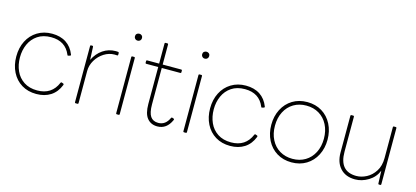

<svg xmlns="http://www.w3.org/2000/svg" viewBox="-58 -1127 3416 1576"><g transform="rotate(15 1649.5 -338.5)"><path d="M45 -246Q45 -320 74.5 -378Q104 -436 158 -469Q212 -502 282 -502Q353 -502 402 -470Q451 -438 475 -376L476 -372Q476 -368 470 -366L457 -362L453 -361Q449 -361 447 -367Q404 -472 282 -472Q214 -472 168 -441Q122 -410 99 -359Q76 -308 76 -246Q76 -184 99 -132.5Q122 -81 168.5 -50.5Q215 -20 282 -20Q406 -20 452 -131Q455 -138 462 -135L475 -130Q482 -127 479 -119Q454 -55 403.5 -22.5Q353 10 282 10Q211 10 157.5 -22.5Q104 -55 74.5 -113.5Q45 -172 45 -246Z M616 0Q608 0 608 -8V-484Q608 -492 616 -492H625Q633 -492 633 -484L638 -375Q666 -433 714.5 -466Q763 -499 824 -499Q838 -499 843 -498Q850 -497 850 -490V-476Q850 -468 844 -468L821 -469Q774 -469 732 -442.5Q690 -416 664 -372.5Q638 -329 638 -280V-8Q638 0 630 0Z M943 -658Q943 -671 951.5 -679Q960 -687 973 -687Q986 -687 994.5 -679Q1003 -671 1003 -658Q1003 -645 994.5 -636.5Q986 -628 973 -628Q960 -628 951.5 -636.5Q943 -645 943 -658ZM966 0Q958 0 958 -8V-484Q958 -492 966 -492H980Q988 -492 988 -484V-8Q988 0 980 0Z M1193 -149V-463H1092Q1084 -463 1084 -471V-484Q1084 -492 1092 -492H1193V-662Q1193 -670 1201 -670H1215Q1223 -670 1223 -662V-492H1380Q1388 -492 1388 -484V-471Q1388 -463 1380 -463H1223V-154Q1223 -83 1244.5 -51.5Q1266 -20 1311 -20Q1373 -20 1403 -87Q1406 -93 1413 -91L1424 -87Q1432 -84 1428 -75Q1390 10 1311 10Q1256 10 1224.5 -28.5Q1193 -67 1193 -149Z M1514 -658Q1514 -671 1522.5 -679Q1531 -687 1544 -687Q1557 -687 1565.5 -679Q1574 -671 1574 -658Q1574 -645 1565.5 -636.5Q1557 -628 1544 -628Q1531 -628 1522.5 -636.5Q1514 -645 1514 -658ZM1537 0Q1529 0 1529 -8V-484Q1529 -492 1537 -492H1551Q1559 -492 1559 -484V-8Q1559 0 1551 0Z M1692 -246Q1692 -320 1721.5 -378Q1751 -436 1805 -469Q1859 -502 1929 -502Q2000 -502 2049 -470Q2098 -438 2122 -376L2123 -372Q2123 -368 2117 -366L2104 -362L2100 -361Q2096 -361 2094 -367Q2051 -472 1929 -472Q1861 -472 1815 -441Q1769 -410 1746 -359Q1723 -308 1723 -246Q1723 -184 1746 -132.5Q1769 -81 1815.5 -50.5Q1862 -20 1929 -20Q2053 -20 2099 -131Q2102 -138 2109 -135L2122 -130Q2129 -127 2126 -119Q2101 -55 2050.5 -22.5Q2000 10 1929 10Q1858 10 1804.5 -22.5Q1751 -55 1721.5 -113.5Q1692 -172 1692 -246Z M2212 -246Q2212 -319 2242 -377.5Q2272 -436 2326 -469Q2380 -502 2451 -502Q2522 -502 2576 -469Q2630 -436 2660 -377.5Q2690 -319 2690 -246Q2690 -173 2660 -114.5Q2630 -56 2576 -23Q2522 10 2451 10Q2380 10 2326 -23Q2272 -56 2242 -114.5Q2212 -173 2212 -246ZM2659 -246Q2659 -313 2632.5 -364.5Q2606 -416 2559 -444Q2512 -472 2451 -472Q2390 -472 2343 -444Q2296 -416 2269.5 -364.5Q2243 -313 2243 -246Q2243 -179 2269.5 -127.5Q2296 -76 2343 -48Q2390 -20 2451 -20Q2512 -20 2559 -48Q2606 -76 2632.5 -127.5Q2659 -179 2659 -246Z M2820 -173V-484Q2820 -492 2828 -492H2842Q2850 -492 2850 -484V-187Q2850 -20 2994 -20Q3037 -20 3080 -42.5Q3123 -65 3152 -110.5Q3181 -156 3181 -222V-484Q3181 -492 3189 -492H3203Q3211 -492 3211 -484V-8Q3211 0 3203 0H3194Q3186 0 3186 -8L3182 -115Q3158 -56 3103.5 -23Q3049 10 2991 10Q2911 10 2865.5 -39Q2820 -88 2820 -173Z"/></g></svg>

Font: LINE Seed Sans TH App Thin
Style: Regular
Weight: 250
Designer: Dalton Maag Ltd | Thai characters by Cadson Demak Co.,Ltd.
Foundry: Dalton Maag Ltd
Version: Version 1.003